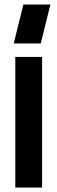

<svg xmlns="http://www.w3.org/2000/svg" viewBox="-20 -833 254 853"><path d="M161 -640 204 -813H84L41 -640ZM167 0V-580H48V0Z"/></svg>

Font: Orbitron SemiBold
Style: Regular
Weight: 600
Designer: Matt McInerney
Foundry: The League of Moveable Type
Version: Version 2.001